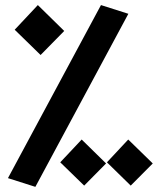

<svg xmlns="http://www.w3.org/2000/svg" viewBox="-20 -723 626 753"><path d="M118.7 9.8 11.2 -24.4 376 -703.1 483.4 -668.9ZM139.2 -507.3 37.6 -606.4 128.4 -703.1 231.9 -601.6ZM310.1 4.9 216.3 -86.4 300.3 -175.8 396 -82ZM492.7 4.9 399.4 -86.4 482.9 -175.8 579.1 -82Z"/></svg>

Font: Cascadia Mono PL
Style: Bold
Weight: 700
Monospace: yes
Designer: Aaron Bell
Foundry: Saja Typeworks
Version: Version 2404.023; ttfautohint (v1.8.4)